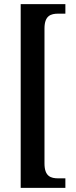

<svg xmlns="http://www.w3.org/2000/svg" viewBox="-20 -780 366 928"><path d="M80 128H296V82H262C226 82 195 73 195 10V-642C195 -705 226 -714 262 -714H296V-760H80Z"/></svg>

Font: Noto Serif Lao ExtraCondensed SemiBold
Style: Regular
Weight: 600
Width: 2
Designer: Monotype Design Team
Foundry: Monotype Imaging Inc.
Version: Version 2.003